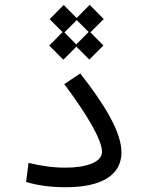

<svg xmlns="http://www.w3.org/2000/svg" viewBox="-20 -783 626 805"><path d="M255.9 2C411.6 2 489.3 -52.7 489.3 -144C489.3 -228.5 419.4 -343.8 316.4 -475.1L249.5 -430.2C347.7 -299.3 407.7 -194.8 407.7 -146.5C407.7 -101.6 338.9 -80.1 254.9 -80.1C201.2 -80.1 155.3 -86.9 99.6 -100.1L89.4 -20C141.6 -4.4 197.3 2 255.9 2ZM245.6 -532.7 300.3 -587.4 354.5 -533.2 413.6 -592.3 358.9 -647.5 415 -703.1 356 -762.7 301.3 -707.5 247.1 -762.2 188 -702.6 242.2 -648.4 186.5 -591.8ZM299.8 -596.7 250 -647 301.8 -698.7 351.6 -648.9Z"/></svg>

Font: Cascadia Mono PL SemiLight
Style: Regular
Weight: 350
Monospace: yes
Designer: Aaron Bell
Foundry: Saja Typeworks
Version: Version 2404.023